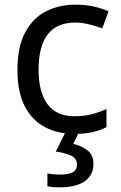

<svg xmlns="http://www.w3.org/2000/svg" viewBox="-20 -566 520 826"><path d="M300 10Q229 10 173.5 -19Q118 -48 86.5 -109Q55 -170 55 -265Q55 -364 88 -426Q121 -488 177.5 -517Q234 -546 306 -546Q347 -546 385 -537.5Q423 -529 447 -517L420 -444Q396 -453 364 -461Q332 -469 304 -469Q146 -469 146 -266Q146 -169 184.5 -117.5Q223 -66 299 -66Q343 -66 376.5 -75Q410 -84 438 -97V-19Q411 -5 378.5 2.5Q346 10 300 10ZM382 139Q382 187 345 213.5Q308 240 234 240Q202 240 184 235V180Q193 182 208 183.5Q223 185 237 185Q273 185 292 175.5Q311 166 311 141Q311 115 284.5 103Q258 91 220 86L263 0H321L295 53Q331 61 356.5 81Q382 101 382 139Z"/></svg>

Font: Noto Sans Tifinagh Rhissa Ixa
Style: Regular
Weight: 400
Designer: JamraPatel
Foundry: JamraPatel LLC
Version: Version 2.006; ttfautohint (v1.8.4.7-5d5b)